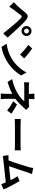

<svg xmlns="http://www.w3.org/2000/svg" viewBox="2018 -2875 914 4990"><g transform="rotate(90 2475.0 -380.0)"><path d="M723 -612C723 -647 751 -676 786 -676C821 -676 850 -647 850 -612C850 -577 821 -549 786 -549C751 -549 723 -577 723 -612ZM657 -612C657 -540 714 -483 786 -483C858 -483 916 -540 916 -612C916 -684 858 -742 786 -742C714 -742 657 -684 657 -612ZM36 -284 154 -163C171 -189 195 -225 218 -256C259 -311 331 -410 370 -460C399 -496 416 -496 451 -466C488 -435 573 -342 635 -268C694 -199 785 -88 849 -6L956 -122C884 -205 777 -319 710 -392C648 -459 573 -538 506 -595C424 -664 370 -657 310 -586C242 -504 164 -406 118 -360C88 -330 66 -309 36 -284Z M1241 -760 1147 -660C1220 -609 1345 -500 1397 -444L1499 -549C1441 -609 1311 -713 1241 -760ZM1116 -94 1200 38C1341 14 1470 -42 1571 -103C1732 -200 1865 -338 1941 -473L1863 -614C1800 -479 1669 -326 1499 -225C1402 -167 1272 -116 1116 -94Z M2754 -683C2730 -676 2702 -673 2671 -673H2551V-725C2551 -756 2554 -793 2557 -817H2414C2418 -792 2420 -756 2420 -725V-673H2247C2212 -673 2157 -674 2119 -680V-549C2150 -552 2213 -554 2249 -554H2611C2582 -512 2520 -454 2443 -404C2357 -349 2228 -280 2035 -237L2112 -119C2220 -152 2327 -193 2419 -242V-71C2419 -31 2415 29 2411 57H2555C2552 26 2548 -31 2548 -71C2548 -134 2549 -243 2549 -323C2632 -386 2708 -461 2759 -519C2780 -543 2811 -577 2836 -602ZM2612 -268C2699 -220 2764 -178 2851 -109L2935 -219C2839 -285 2787 -314 2695 -364Z M3072 -306C3109 -309 3176 -311 3233 -311H3770C3812 -311 3863 -307 3887 -306V-463C3861 -461 3816 -457 3770 -457H3233C3181 -457 3108 -460 3072 -463Z M4903 -15C4857 -127 4755 -323 4684 -431L4559 -380C4592 -336 4629 -269 4664 -197C4563 -185 4421 -169 4299 -157C4349 -291 4430 -545 4462 -643C4477 -687 4491 -724 4505 -754L4346 -786C4342 -753 4336 -722 4322 -671C4293 -567 4207 -293 4149 -145L4122 -144C4089 -143 4046 -143 4012 -143L4035 3C4067 -1 4104 -6 4129 -9C4255 -22 4558 -54 4721 -73C4739 -30 4755 11 4768 45Z"/></g></svg>

Font: Noto Sans CJK KR Bold
Style: Regular
Weight: 700
Designer: Ryoko NISHIZUKA (kana & ideographs); Paul D. Hunt (Latin, Greek & Cyrillic); Wenlong ZHANG (bopomofo); Sandoll Communica
Foundry: Adobe Systems Incorporated
Version: Version 1.004;PS 1.004;hotconv 1.0.82;makeotf.lib2.5.63406